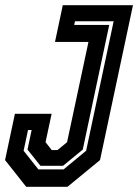

<svg xmlns="http://www.w3.org/2000/svg" viewBox="-22 -720 533 740"><path d="M79 0 -2.5 -103 35.5 -281.5H177L153.5 -172L177.5 -141.5H199.5L236.5 -172L319 -558.5H190L220 -700H490.5L363.5 -103L238 0ZM126 -67H223L310 -139L416 -638H267L264 -624H399L297 -143.5L221 -81H134L84 -143.5L100 -219H86L69 -139Z"/></svg>

Font: Tourney Condensed Regular
Style: Bold Italic
Weight: 700
Width: 3
Italic angle: -12°
Designer: Tyler Finck
Foundry: Etcetera Type Co
Version: Version 1.010; ttfautohint (v1.8.3)